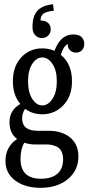

<svg xmlns="http://www.w3.org/2000/svg" viewBox="-20 -731 419 909"><path d="M178.2 -550.8Q159.7 -550.8 146.7 -564.2Q133.8 -577.6 133.8 -603Q133.8 -654.8 157 -680.2Q180.2 -705.6 231 -710.9L234.9 -680.2Q201.7 -677.2 187 -667.2Q172.4 -657.2 171.9 -633.8Q194.3 -633.8 207.3 -622.6Q220.2 -611.3 220.2 -592.8Q220.2 -574.2 208 -562.5Q195.8 -550.8 178.2 -550.8ZM339.8 -481.9Q323.2 -481.9 312 -492.7Q300.8 -503.4 300.8 -520V-522.9Q279.3 -511.2 268.1 -471.2Q320.8 -428.7 320.8 -346.2Q320.8 -275.4 280 -232.7Q239.3 -189.9 180.2 -189.9Q133.8 -189.9 99.1 -215.8Q85 -196.8 85 -169.9Q85 -111.8 158.2 -111.8H210.9Q272.9 -111.8 312 -80.1Q351.1 -48.3 351.1 9.8Q351.1 75.7 301.5 116.9Q252 158.2 171.9 158.2Q98.6 158.2 52.2 123.8Q5.9 89.4 5.9 30.8Q5.9 -36.1 61 -73.2Q24.9 -99.6 24.9 -152.8Q24.9 -209.5 76.2 -238.8Q41 -280.3 41 -346.2Q41 -417 80.8 -459.5Q120.6 -502 180.2 -502Q211.9 -502 237.8 -490.2Q266.6 -567.9 326.2 -567.9Q342.8 -567.9 354 -563.2Q365.2 -558.6 370.1 -551Q375 -543.5 377 -537.1Q378.9 -530.8 378.9 -523.9Q378.9 -504.9 368.2 -493.4Q357.4 -481.9 339.8 -481.9ZM112.8 -346.2Q112.8 -293.5 132.8 -262.7Q152.8 -231.9 180.2 -231.9Q207.5 -231.9 228.3 -262.9Q249 -293.9 249 -346.2Q249 -398.4 228.3 -428.7Q207.5 -459 180.2 -459Q152.8 -459 132.8 -428.7Q112.8 -398.4 112.8 -346.2ZM204.1 -46.9H147Q119.6 -46.9 95.2 -55.2Q77.1 -25.4 77.1 21Q77.1 115.2 173.8 115.2Q224.1 115.2 251.5 91.8Q278.8 68.4 278.8 22.9Q278.8 -0.5 270 -16.1Q261.2 -31.7 246.8 -37.6Q232.4 -43.5 223.1 -45.2Q213.9 -46.9 204.1 -46.9Z"/></svg>

Font: Margherita
Style: Regular
Weight: 400
Designer: James Puckett
Foundry: Dunwich Type Founders
Version: Version 1.008;hotconv 1.0.109;makeotfexe 2.5.65596